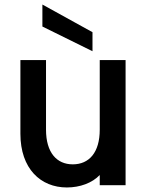

<svg xmlns="http://www.w3.org/2000/svg" viewBox="-20 -817 649 847"><path d="M534 0V-552H420V-245C420 -144 373 -92 301 -92C230 -92 183 -144 183 -245V-552H70V-227C70 -73 159 10 275 10C333 10 387 -10 420 -45V0ZM167 -700 388 -591V-675L167 -797Z"/></svg>

Font: Malmofest Medium
Style: Regular
Weight: 500
Designer: Jonny Pinhorn (Poppins), Kolossal
Version: Version 1.004;Glyphs 3.1.2 (3151)